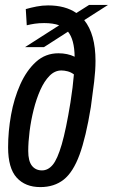

<svg xmlns="http://www.w3.org/2000/svg" viewBox="-20 -752 460 782"><path d="M159 -560H82L221 -649Q196 -658 160 -658Q139 -658 122 -655.5Q105 -653 89 -649L85 -715Q106 -721 129 -725.5Q152 -730 176 -730Q246 -730 291 -699L343 -732H420L323 -670Q369 -613 369 -504Q369 -466 363.5 -419.5Q358 -373 350 -316Q330 -193 304 -122Q278 -51 239.5 -20.5Q201 10 144 10Q83 10 48 -28.5Q13 -67 13 -152Q13 -217 25 -284Q37 -351 62.5 -408Q88 -465 126.5 -500Q165 -535 218 -535Q255 -535 284 -521Q283 -591 257 -623ZM95 -137Q95 -96 110 -77Q125 -58 151 -58Q176 -58 195 -81Q214 -104 231.5 -164Q249 -224 267 -335Q272 -367 275.5 -395.5Q279 -424 281 -449Q269 -458 255.5 -461.5Q242 -465 230 -465Q203 -465 181.5 -443Q160 -421 144 -385Q128 -349 117 -305Q106 -261 100.5 -217Q95 -173 95 -137Z"/></svg>

Font: Georama Condensed Medium
Style: Italic
Weight: 500
Width: 3
Italic angle: -9°
Designer: Jean-Baptiste Levee
Foundry: Production Type
Version: Version 1.000